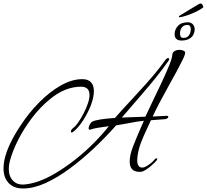

<svg xmlns="http://www.w3.org/2000/svg" viewBox="-96 -924 1179 1094"><path d="M36 150Q-17 150 -46.5 119Q-76 88 -76 35Q-76 22 -74.5 10Q-73 -2 -71 -12Q-53 -97 20 -207Q68 -281 127.5 -341Q187 -401 250.5 -437Q314 -473 373 -473Q407 -473 423 -454.5Q439 -436 439 -405Q439 -369 421 -322Q402 -275 374.5 -233.5Q347 -192 321 -173Q317 -169 312 -169Q308 -169 308 -174Q308 -185 322 -196Q335 -205 350.5 -227.5Q366 -250 380.5 -278Q395 -306 404.5 -334Q414 -362 414 -382Q414 -430 366 -430Q275 -430 190 -360Q133 -314 86.5 -252.5Q40 -191 7.5 -127Q-25 -63 -40 -6Q-46 16 -46 38Q-46 81 -21.5 106Q3 131 45 127Q122 120 215 66Q276 30 333 -15Q390 -60 439 -109.5Q488 -159 524 -205L476 -198Q454 -195 439.5 -191.5Q425 -188 420 -186Q418 -185 415 -185Q409 -185 409 -194Q409 -203 415.5 -215Q422 -227 430 -231Q457 -245 559 -252Q603 -302 650 -352Q700 -406 734 -444Q768 -482 794.5 -514.5Q821 -547 846 -582Q854 -593 862 -593Q868 -593 868 -587Q868 -581 864 -577Q830 -529 793 -483Q756 -437 711.5 -385.5Q667 -334 611 -269L598 -254L644 -256L732 -259Q731 -257 741 -277.5Q751 -298 771 -341Q799 -399 820.5 -444.5Q842 -490 856 -523Q885 -588 886 -613Q887 -626 899 -633Q911 -640 926 -640Q937 -640 946.5 -636.5Q956 -633 958 -628Q963 -619 943 -580Q930 -553 911 -518Q892 -483 868 -440Q835 -381 811.5 -336Q788 -291 774 -260L851 -264H854Q863 -264 863 -258Q863 -254 858 -250Q853 -246 845 -245L764 -239Q763 -237 753 -215Q743 -193 724 -152Q686 -68 686 -9Q686 31 716 31Q724 31 737.5 23.5Q751 16 763.5 6Q776 -4 782 -12Q789 -22 796 -22Q800 -22 800 -18Q800 -13 792 -5Q782 6 766 20Q750 34 734 44Q718 54 707 55Q643 59 643 -3Q643 -40 661.5 -88Q680 -136 708 -200L724 -236Q690 -233 631 -221Q610 -217 593.5 -214.5Q577 -212 566 -210Q507 -143 439 -79Q371 -15 300.5 37Q230 89 162.5 119.5Q95 150 36 150ZM939 -693Q899 -693 899 -730Q899 -755 917.5 -776Q936 -797 975 -797Q994 -797 1004.5 -783.5Q1015 -770 1013 -750Q1009 -721 989 -707Q969 -693 939 -693ZM951 -708Q970 -708 980.5 -722.5Q991 -737 991 -758Q991 -782 972 -782Q953 -782 942 -769.5Q931 -757 930 -740Q929 -726 932.5 -717Q936 -708 951 -708ZM928 -826Q923 -826 923 -829Q923 -831 925 -833Q949 -848 980.5 -867Q1012 -886 1034 -899Q1042 -904 1047 -904Q1054 -904 1059.5 -894Q1065 -884 1061 -881Q1027 -856 972 -837Q939 -826 928 -826Z"/></svg>

Font: Allison
Style: Regular
Weight: 400
Designer: Robert E. Leuschke
Foundry: Robert E. Leuschke
Version: Version 1.010; ttfautohint (v1.8.3)